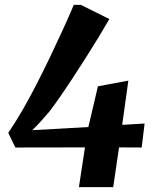

<svg xmlns="http://www.w3.org/2000/svg" viewBox="-20 -772 636 792"><path d="M305.5 0 330.5 -164 43.5 -163.5 14 -224Q43.5 -267 72.8 -317.8Q102 -368.5 130.5 -424Q159 -479.5 186.2 -536.2Q213.5 -593 238.5 -647.8Q263.5 -702.5 284.5 -752H313.5L431 -693.5Q414 -663.5 389 -622.2Q364 -581 335.2 -535.8Q306.5 -490.5 278.2 -447.5Q250 -404.5 225.2 -369Q200.5 -333.5 184 -312Q168 -293.5 150.2 -273.5Q132.5 -253.5 113 -235L344.5 -248L384 -416L509.5 -439.5L484 -257L576.5 -262.5L564.5 -163.5L471 -164L447 0Z"/></svg>

Font: Merriweather 36pt ExtraBold
Style: Italic
Weight: 800
Italic angle: -7.8°
Version: Version 2.101